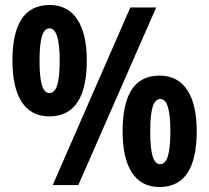

<svg xmlns="http://www.w3.org/2000/svg" viewBox="-20 -744 841 772"><path d="M30 -500C30 -363 76 -276 178 -276C284 -276 329 -360 329 -501C329 -639 280 -724 180 -724C74 -724 30 -641 30 -500ZM608 -714H504L192 0H295ZM139 -500C139 -590 152 -630 179 -630C205 -630 220 -591 220 -500C220 -408 206 -370 179 -370C152 -370 139 -408 139 -500ZM473 -215C473 -79 519 8 621 8C727 8 771 -76 771 -217C771 -354 723 -440 622 -440C516 -440 473 -357 473 -215ZM584 -216C584 -306 597 -346 625 -346C651 -346 665 -306 665 -216C665 -122 651 -84 624 -84C597 -84 584 -123 584 -216Z"/></svg>

Font: Noto Sans Sinhala Condensed
Style: Bold
Weight: 700
Width: 3
Designer: Jelle Bosma - Monotype Design Team
Foundry: Monotype Imaging Inc.
Version: Version 2.006